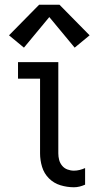

<svg xmlns="http://www.w3.org/2000/svg" viewBox="-20 -782 415 810"><path d="M292 8Q263 8 235 -0.5Q207 -9 186.5 -29.5Q166 -50 157.5 -78Q149 -106 149 -135V-450H56V-520H226V-135Q226 -121 229.5 -107.5Q233 -94 242 -83Q251 -72 264.5 -67Q278 -62 292 -62Q304 -62 316 -65Q328 -68 339 -73V-3Q328 2 316 5Q304 8 292 8ZM81 -581 18 -633 145 -762H231L358 -633L295 -581L188 -710Z"/></svg>

Font: Iosevka Julsh Curly
Style: Regular
Weight: 400
Designer: Belleve Invis
Foundry: Belleve Invis
Version: Version 15.0.2; ttfautohint (v1.8.4)